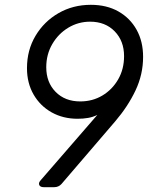

<svg xmlns="http://www.w3.org/2000/svg" viewBox="-20 -777 639 797"><path d="M162 0Q147 0 143 -9Q139 -18 149 -29L384 -300Q366 -291 345.5 -287.5Q325 -284 302 -284Q242 -284 194.5 -310.5Q147 -337 119.5 -384.5Q92 -432 92 -494Q92 -569 127.5 -628.5Q163 -688 223 -722.5Q283 -757 357 -757Q423 -757 471.5 -729.5Q520 -702 547 -653.5Q574 -605 574 -541Q574 -468 542.5 -401.5Q511 -335 458 -273L235 -13Q223 0 205 0ZM313 -356Q364 -356 405 -380.5Q446 -405 470.5 -447.5Q495 -490 495 -544Q495 -607 456 -647Q417 -687 354 -687Q305 -687 263.5 -662Q222 -637 197 -594Q172 -551 172 -498Q172 -435 211 -395.5Q250 -356 313 -356Z"/></svg>

Font: Pitagon Sans Text
Style: Italic
Weight: 400
Italic angle: -8°
Designer: Travis Tran
Foundry: Pitagon
Version: Version 1.001; ttfautohint (v1.8.4.7-5d5b);gftools[0.9.26]